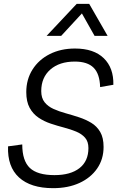

<svg xmlns="http://www.w3.org/2000/svg" viewBox="-20 -973 611 1001"><path d="M257 8Q140 8 79 -48Q18 -104 22 -210L96 -220Q96 -135 135.5 -97.5Q175 -60 264 -60Q348 -60 394.5 -96.5Q441 -133 441 -201Q441 -235 423.5 -255Q406 -275 377 -287Q348 -299 313.5 -308Q279 -317 244.5 -328.5Q210 -340 181 -359.5Q152 -379 134.5 -411Q117 -443 117 -493Q117 -559 149.5 -610.5Q182 -662 239.5 -691Q297 -720 371 -720Q469 -720 521 -669.5Q573 -619 571 -531L502 -519Q500 -588 468 -620Q436 -652 370 -652Q290 -652 242.5 -610.5Q195 -569 195 -498Q195 -462 212.5 -440Q230 -418 259 -405Q288 -392 322.5 -382.5Q357 -373 392 -361.5Q427 -350 456 -332.5Q485 -315 502.5 -285Q520 -255 520 -207Q520 -143 486.5 -94.5Q453 -46 394 -19Q335 8 257 8ZM541 -786H473L407 -903L299 -786H223L380 -953H445Z"/></svg>

Font: Livvic
Style: Italic
Weight: 400
Italic angle: -10°
Designer: Jacques Le Bailly, Baron von Fonthausen
Version: Version 1.001; ttfautohint (v1.8.2)